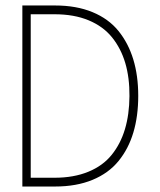

<svg xmlns="http://www.w3.org/2000/svg" viewBox="-20 -680 584 700"><path d="M61.5 -660H181Q258.5 -660 317.2 -635.8Q376 -611.5 412 -567Q448 -522.5 466 -463.2Q484 -404 484 -330.5Q484 -256.5 466.2 -197Q448.5 -137.5 412.2 -93Q376 -48.5 317.2 -24.2Q258.5 0 181 0H61.5ZM92 -628V-32H179Q249 -32 302 -53.8Q355 -75.5 387.2 -115.5Q419.5 -155.5 435.5 -209Q451.5 -262.5 452 -329.5Q452.5 -396.5 436.8 -450Q421 -503.5 388.5 -543.8Q356 -584 303 -606Q250 -628 179 -628Z"/></svg>

Font: League Spartan ExtraLight
Style: Regular
Weight: 200
Foundry: The League of Moveable Type
Version: Version 2.002